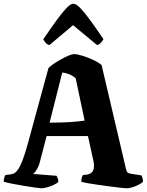

<svg xmlns="http://www.w3.org/2000/svg" viewBox="-21 -1010 787 1030"><path d="M202 0Q195 0 169.5 -3.5Q144 -7 110.5 -12.5Q77 -18 46.5 -24Q16 -30 -1 -35Q-1 -47 2 -57Q5 -67 8 -71L32 -74Q41 -75 51 -78.5Q61 -82 73 -97Q85 -112 98.5 -146Q112 -180 129 -242L239 -645Q247 -654 265.5 -666.5Q284 -679 306 -691.5Q328 -704 347.5 -712Q367 -720 377 -720Q390 -720 417.5 -712Q445 -704 475 -690.5Q505 -677 524 -661L655 -103Q659 -87 665 -83.5Q671 -80 681 -78L738 -69Q740 -65 743 -56.5Q746 -48 746 -35Q733 -22 705 -11Q677 0 658 0Q651 0 627 -2.5Q603 -5 570.5 -9.5Q538 -14 505.5 -18.5Q473 -23 448 -27.5Q423 -32 415 -35Q415 -46 418 -56.5Q421 -67 424 -71L443 -73Q495 -79 480 -147L451 -280H229L193 -142Q188 -120 175.5 -99.5Q163 -79 155 -77L282 -67Q285 -63 288.5 -54Q292 -45 292 -35Q286 -27 269 -19Q252 -11 233 -5.5Q214 0 202 0ZM245 -352Q314 -352 361 -355.5Q408 -359 433 -363L385 -590Q369 -604 351 -611.5Q333 -619 313 -621ZM244 -768Q232 -771 223.5 -781Q215 -791 211 -799Q247 -852 278 -895Q309 -938 333 -964Q357 -990 372 -990Q388 -990 412 -964.5Q436 -939 467 -896Q498 -853 534 -800Q530 -792 521.5 -782Q513 -772 500 -768L371 -875Z"/></svg>

Font: Texturina 72pt Black
Style: Regular
Weight: 900
Designer: Guillermo Torres Carreño
Foundry: Omnibus-Type
Version: Version 1.002; ttfautohint (v1.8.3)